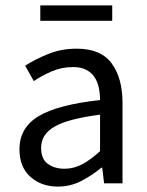

<svg xmlns="http://www.w3.org/2000/svg" viewBox="-20 -678 544 710"><path d="M194 12Q133 12 92.5 -24Q52 -60 52 -126Q52 -206 123 -248.5Q194 -291 350 -308Q350 -331 345.5 -353Q341 -375 330 -392Q319 -409 299.5 -419.5Q280 -430 250 -430Q208 -430 171 -414Q134 -398 105 -378L73 -435Q107 -457 156 -477.5Q205 -498 264 -498Q353 -498 393 -443.5Q433 -389 433 -298V0H365L358 -58H355Q320 -29 280 -8.5Q240 12 194 12ZM218 -54Q253 -54 284 -70.5Q315 -87 350 -119V-254Q289 -246 247.5 -235Q206 -224 180.5 -209Q155 -194 143.5 -174.5Q132 -155 132 -132Q132 -90 157 -72Q182 -54 218 -54ZM129 -601V-658H395V-601Z"/></svg>

Font: Processing Sans Pro
Style: Regular
Weight: 400
Designer: Paul D. Hunt
Foundry: Adobe Systems Incorporated
Version: Version 2.020;PS 2.000;hotconv 1.0.86;makeotf.lib2.5.63406